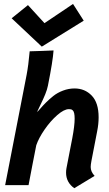

<svg xmlns="http://www.w3.org/2000/svg" viewBox="-20 -947 558 982"><path d="M193.8 -708.5 39.6 -853.5 123 -920.9 207.5 -828.6 353.5 -926.8 408.2 -841.3ZM477.1 -276.4Q472.2 -251 462.4 -200.4Q452.6 -149.9 447.8 -125Q443.8 -104.5 443.8 -92.8Q443.8 -68.8 463.9 -47.4L359.9 15.6Q317.9 -14.2 317.9 -64Q317.9 -75.7 319.8 -85.9Q324.7 -111.8 334.7 -163.1Q344.7 -214.4 349.6 -239.7Q361.8 -304.2 361.8 -339.8Q361.8 -356.9 359.4 -367.7Q356.9 -378.4 352.1 -382.6Q347.2 -386.7 343.5 -387.7Q339.8 -388.7 333.5 -388.7H332Q307.6 -388.7 272.7 -358.2Q237.8 -327.6 208 -284.4Q178.2 -241.2 165.5 -204.1Q158.7 -170.4 145.5 -102.1Q132.3 -33.7 126 0H6.3Q110.4 -533.7 116.2 -564.5Q125.5 -613.3 131.8 -684.6Q151.9 -685.1 192.6 -686.5Q233.4 -688 253.9 -689Q250.5 -636.2 225.1 -508.8Q221.2 -489.3 211.7 -465.6Q202.1 -441.9 188 -413.1Q173.8 -384.3 169.4 -374Q173.8 -377 186.3 -391.6Q198.7 -406.2 215.1 -422.6Q231.4 -439 252.4 -455.8Q273.4 -472.7 302.2 -483.6Q331.1 -494.6 361.3 -494.6Q414.1 -494.6 449.2 -458Q484.4 -421.4 484.4 -347.2Q484.4 -312.5 477.1 -276.4Z"/></svg>

Font: Fantasque Sans Mono
Style: Bold Italic
Weight: 700
Italic angle: -11°
Monospace: yes
Designer: Jany Belluz
Version: Version 1.7.1